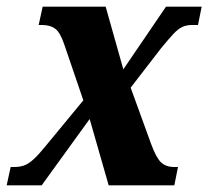

<svg xmlns="http://www.w3.org/2000/svg" viewBox="-39 -556 625 576"><path d="M-19 0 -7 -55H4Q20 -55 33 -59.5Q46 -64 61 -77.5Q76 -91 98 -118L211 -255L154 -422Q142 -458 127 -469.5Q112 -481 87 -481H77L89 -536H278L331 -348L459 -536H566L555 -481H537Q520 -481 507.5 -475Q495 -469 481 -454Q467 -439 444 -411L353 -293L414 -125Q429 -84 443.5 -69.5Q458 -55 484 -55H495L484 0H287L230 -199L86 0Z"/></svg>

Font: Noto Serif Condensed ExtraBold
Style: Italic
Weight: 800
Width: 3
Italic angle: -12°
Designer: Monotype Design Team
Foundry: Monotype Imaging Inc.
Version: Version 2.014; ttfautohint (v1.8.4.7-5d5b)